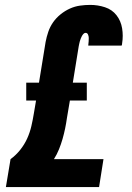

<svg xmlns="http://www.w3.org/2000/svg" viewBox="-20 -763 540 783"><path d="M4 0 23 -114Q45 -130 62.5 -152Q80 -174 91 -198.5Q102 -223 108 -249Q114 -275 118 -300L127 -353H87V-426H139L166 -592Q170 -613 177 -633.5Q184 -654 196.5 -672Q209 -690 227 -704.5Q245 -719 265 -728Q285 -737 306 -740Q327 -743 348 -743Q379 -743 408 -733.5Q437 -724 455 -701Q473 -678 478 -647.5Q483 -617 478 -586Q478 -584 477.5 -581.5Q477 -579 476 -577H340Q340 -577 340 -578Q340 -579 340 -579Q341 -586 341.5 -593.5Q342 -601 342 -608Q342 -615 339 -622Q336 -629 329 -629Q324 -629 320 -624.5Q316 -620 313.5 -615Q311 -610 309 -605Q307 -600 305.5 -594.5Q304 -589 303 -584Q302 -579 301 -574L277 -426H334V-353H265L253 -282Q250 -260 245.5 -238.5Q241 -217 235 -196Q229 -175 220.5 -154Q212 -133 200 -114H402L384 0Z"/></svg>

Font: Iosevka Curly Slab HvObl
Style: Regular
Weight: 900
Italic angle: -9°
Monospace: yes
Designer: Belleve Invis
Foundry: Belleve Invis
Version: Version 11.1.0; ttfautohint (v1.8.3)